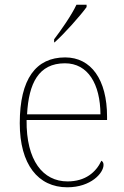

<svg xmlns="http://www.w3.org/2000/svg" viewBox="-20 -786 529 816"><path d="M210 -619V-606H212C253 -642 323 -721 348 -756V-766H305C284 -721 239 -657 210 -619ZM266 10C367 10 420 -51 420 -85C420 -94 417 -99 411 -103C388 -54 343 -15 267 -15C163 -15 91 -103 93 -276H435V-290C435 -448 367 -542 257 -542C133 -542 64 -451 64 -262C64 -87 142 10 266 10ZM407 -300H95C102 -432 144 -517 256 -517C354 -517 406 -429 407 -300Z"/></svg>

Font: Noto Serif Georgian Thin
Style: Regular
Weight: 100
Designer: Monotype Design Team, Akaki Razmadze
Foundry: Google LLC
Version: Version 2.003